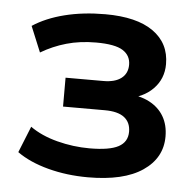

<svg xmlns="http://www.w3.org/2000/svg" viewBox="-43 -542 605 596"><g transform="rotate(5 259.5 -244.5)"><path d="M252 10Q186 10 127.5 -5.5Q69 -21 30 -49L63 -131Q98 -106 148 -93Q198 -80 249 -80Q311 -80 339 -95Q367 -110 367 -142Q367 -171 347 -186.5Q327 -202 286 -202H156V-292H274Q310 -292 329.5 -307Q349 -322 349 -349Q349 -378 324.5 -393.5Q300 -409 241 -409Q191 -409 149 -397Q107 -385 70 -363L37 -443Q78 -470 135.5 -484.5Q193 -499 262 -499Q360 -499 411.5 -462.5Q463 -426 463 -361Q463 -315 432 -283.5Q401 -252 349 -245V-259Q391 -257 420.5 -241.5Q450 -226 465.5 -199.5Q481 -173 481 -137Q481 -70 422 -30Q363 10 252 10Z"/></g></svg>

Font: NunitoSans3
Style: Bold
Weight: 700
Designer: Vernon Adams
Foundry: Vernon Adams
Version: Version 3.101;gftools[0.9.27]